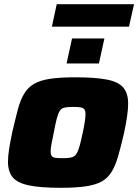

<svg xmlns="http://www.w3.org/2000/svg" viewBox="-20 -886 658 914"><path d="M270 8Q172 8 117.5 -3.5Q63 -15 40.5 -42Q18 -69 18 -116Q18 -143 23.5 -177.5Q29 -212 38 -255Q53 -320 65 -365Q77 -410 95 -440Q113 -470 142.5 -487Q172 -504 219 -511Q266 -518 338 -518Q435 -518 490 -507Q545 -496 567.5 -468.5Q590 -441 590 -393Q590 -367 585 -332.5Q580 -298 571 -255Q556 -190 543 -144.5Q530 -99 512 -69Q494 -39 465 -22.5Q436 -6 388.5 1Q341 8 270 8ZM279 -133Q299 -133 312.5 -135Q326 -137 334.5 -143.5Q343 -150 349 -163Q355 -176 361 -198.5Q367 -221 374 -255Q381 -287 384 -308.5Q387 -330 387 -344Q387 -359 381 -366Q375 -373 362.5 -375Q350 -377 329 -377Q303 -377 288 -374Q273 -371 265 -359Q257 -347 250.5 -322.5Q244 -298 236 -255Q229 -222 225 -200Q221 -178 221 -164Q221 -150 226.5 -143Q232 -136 245 -134.5Q258 -133 279 -133ZM297 -584 323 -703H477L451 -584ZM227 -759 250 -866H618L594 -759Z"/></svg>

Font: Saira SemiExpanded ExtraBold
Style: Italic
Weight: 800
Width: 6
Italic angle: -12°
Designer: Hector Gatti with collaboration of the Omnibus-Type team
Foundry: Omnibus-Type
Version: Version 1.101